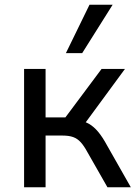

<svg xmlns="http://www.w3.org/2000/svg" viewBox="-20 -793 578 813"><path d="M82 0V-501H173V-296H257L410 -501H509L329 -256L309 -284Q337 -280 357 -268.5Q377 -257 395.5 -235Q414 -213 434 -176L534 0H435L350 -149Q336 -175 322 -190.5Q308 -206 290 -212.5Q272 -219 245 -219H173V0ZM259 -568 359 -773H457L328 -568Z"/></svg>

Font: Nunitoga
Style: Medium
Weight: 500
Designer: Vernon Adams
Foundry: Vernon Adams
Version: Version 1.0